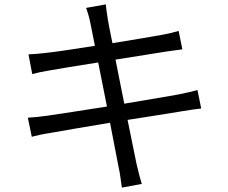

<svg xmlns="http://www.w3.org/2000/svg" viewBox="-20 -811 1040 876"><path d="M881 -400C860 -394 832 -388 794 -380C744 -371 649 -355 547 -338L507 -539C603 -554 694 -569 740 -576C766 -580 797 -584 812 -586L795 -670C778 -665 753 -658 724 -653C682 -645 590 -630 493 -614C481 -670 474 -711 472 -722C469 -744 464 -772 463 -791L373 -775C380 -755 387 -733 392 -707C395 -695 402 -656 413 -602C319 -587 232 -574 193 -570C161 -566 135 -564 110 -563L127 -473C149 -479 176 -485 208 -490C246 -497 333 -511 428 -526L468 -325C354 -307 245 -290 195 -283C169 -279 130 -275 107 -274L125 -187C147 -193 174 -199 213 -205C262 -214 369 -232 482 -251C501 -152 517 -71 521 -49C528 -19 531 11 536 45L627 28C618 0 610 -34 603 -63C598 -86 582 -166 562 -264C660 -279 753 -294 808 -303C845 -309 877 -314 898 -316Z"/></svg>

Font: Noto Sans KR Regular
Style: Regular
Weight: 400
Designer: Ryoko NISHIZUKA  (kana & ideographs); Paul D. Hunt (Latin, Greek & Cyrillic); Wenlong ZHANG  (bopomofo); Sandoll Communi
Foundry: Adobe Systems Incorporated
Version: Version 1.004;PS 1.004;hotconv 1.0.82;makeotf.lib2.5.63406